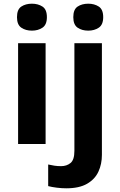

<svg xmlns="http://www.w3.org/2000/svg" viewBox="-20 -780 650 1040"><path d="M153 -760Q186 -760 210 -744.5Q234 -729 234 -687Q234 -646 210 -630Q186 -614 153 -614Q119 -614 95.5 -630Q72 -646 72 -687Q72 -729 95.5 -744.5Q119 -760 153 -760ZM227 -546V0H78V-546ZM377 -687Q377 -729 400.5 -744.5Q424 -760 458 -760Q491 -760 515 -744.5Q539 -729 539 -687Q539 -646 515 -630Q491 -614 458 -614Q424 -614 400.5 -630Q377 -646 377 -687ZM339 240Q314 240 286.5 236.5Q259 233 241 228V111Q259 115 275 117.5Q291 120 311 120Q341 120 362 103Q383 86 383 37V-546H532V59Q532 109 513 150Q494 191 451.5 215.5Q409 240 339 240Z"/></svg>

Font: Noto Sans Sinhala
Style: Bold
Weight: 700
Designer: Jelle Bosma - Monotype Design Team
Foundry: Monotype Imaging Inc.
Version: Version 2.006; ttfautohint (v1.8.4.7-5d5b)